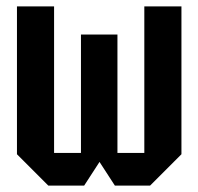

<svg xmlns="http://www.w3.org/2000/svg" viewBox="-20 -580 620 600"><path d="M347 -472V-102H431V-560H547V-98L449 0H339L291 -74L243 0H131L33 -98V-560H149V-102H233V-472Z"/></svg>

Font: Tektur Condensed Medium
Style: Regular
Weight: 500
Width: 3
Designer: Adam Jagosz
Foundry: Adam Jagosz
Version: Version 1.005;gftools[0.9.30]